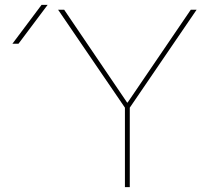

<svg xmlns="http://www.w3.org/2000/svg" viewBox="-20 -770 865 790"><path d="M503 -348H505L765 -730H789L514 -327V0H494V-327L219 -730H244ZM56 -590H31L151 -750H176Z"/></svg>

Font: M PLUS 1p Thin
Style: Regular
Weight: 250
Version: Version 1.062